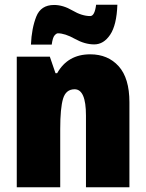

<svg xmlns="http://www.w3.org/2000/svg" viewBox="-20 -793 618 813"><path d="M362 -563Q267 -563 222 -483H215L191 -553H51V0H235V-247Q235 -335 247 -375Q259 -415 296 -415Q344 -415 344 -304V0H528V-360Q528 -462 482.5 -512.5Q437 -563 362 -563ZM477 -773H387Q381 -725 362 -725Q327 -725 287 -748.5Q247 -772 209 -772Q153 -772 133.5 -722.5Q114 -673 111 -604H199Q203 -634 211 -643Q219 -652 225 -652Q255 -652 297 -628.5Q339 -605 379 -605Q419 -605 446.5 -646Q474 -687 477 -773Z"/></svg>

Font: Noto Sans Display SemiCondensed Black
Style: Regular
Weight: 900
Width: 4
Designer: Monotype Design Team
Foundry: Monotype Imaging Inc.
Version: Version 1.900